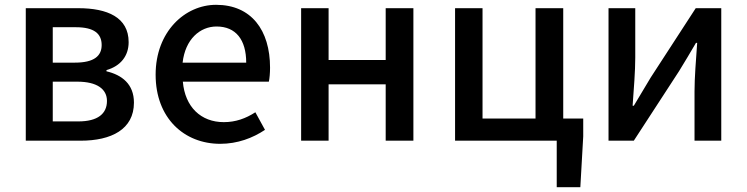

<svg xmlns="http://www.w3.org/2000/svg" viewBox="-20 -584 3100 797"><path d="M87 0H315C442 0 536 -47 536 -158C536 -235 486 -273 422 -288V-293C481 -310 514 -352 514 -409C514 -512 426 -550 305 -550H87ZM199 -324V-471H295C371 -471 402 -444 402 -397C402 -352 371 -324 291 -324ZM199 -80V-245H301C383 -245 424 -214 424 -165C424 -112 386 -80 305 -80Z M894 13C966 13 1029 -11 1080 -45L1040 -118C1000 -92 958 -77 909 -77C814 -77 748 -140 739 -245H1096C1099 -258 1101 -281 1101 -303C1101 -459 1023 -564 877 -564C748 -564 626 -453 626 -274C626 -93 745 13 894 13ZM738 -324C749 -421 810 -474 879 -474C959 -474 1002 -419 1002 -324Z M1230 0H1344V-234H1581V0H1696V-550H1581V-335H1344V-550H1230Z M2318 -92V-550H2203V-92H1983V-550H1869V0H2291V193H2389L2401 -18V-92Z M2506 0H2611L2799 -289C2819 -321 2849 -372 2869 -406H2874C2869 -335 2863 -262 2863 -205V0H2974V-550H2868L2681 -262C2662 -229 2630 -178 2611 -145H2606C2611 -215 2617 -288 2617 -345V-550H2506Z"/></svg>

Font: Noto Sans CJK KR Medium
Style: Regular
Weight: 500
Designer: Ryoko NISHIZUKA (kana & ideographs); Paul D. Hunt (Latin, Greek & Cyrillic); Wenlong ZHANG (bopomofo); Sandoll Communica
Foundry: Adobe Systems Incorporated
Version: Version 1.004;PS 1.004;hotconv 1.0.82;makeotf.lib2.5.63406